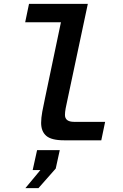

<svg xmlns="http://www.w3.org/2000/svg" viewBox="-20 -730 640 999"><path d="M313 0Q248 0 221 -23Q194 -46 194 -91Q194 -116 200 -149Q206 -182 214 -218L297 -614H111L131 -710H437L331 -211Q325 -185 321.5 -165.5Q318 -146 318 -132Q318 -96 366 -96H527L507 0ZM112 249 190 155H150L173 51H291L270 147L180 249Z"/></svg>

Font: Geist Mono SemiBold
Style: Italic
Weight: 600
Italic angle: -12°
Monospace: yes
Designer: Basement.studio, Andrés Briganti, Mateo Zaragoza
Foundry: Basement.studio, Vercel, Andrés Briganti, Guido Ferreyra, Mateo Zaragoza
Version: Version 1.500; ttfautohint (v1.8.4.7-5d5b)